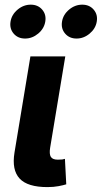

<svg xmlns="http://www.w3.org/2000/svg" viewBox="-20 -783 428 807"><path d="M179.3 3.4Q95.7 3.4 62.4 -32.6Q29 -68.6 40.9 -141.7L107.8 -545.9H254.4L190.7 -161.8Q186.5 -135.8 193.6 -123.8Q200.8 -111.9 223 -111.9Q234.8 -111.9 241.5 -112.7Q248.1 -113.6 252.9 -115.3L258.5 -8.3Q247 -4.6 226.2 -0.6Q205.5 3.4 179.3 3.4ZM301.8 -621Q271.6 -621 253.7 -641.9Q235.8 -662.8 240.7 -692.3Q245.5 -721.8 270.4 -742.6Q295.3 -763.4 325.6 -763.4Q355.8 -763.4 373.7 -742.6Q391.6 -721.8 386.7 -692.3Q381.9 -662.8 356.9 -641.9Q332 -621 301.8 -621ZM85.4 -621Q55.2 -621 37.3 -641.9Q19.5 -662.8 24.3 -692.3Q29.1 -721.8 54 -742.6Q78.9 -763.4 109.2 -763.4Q139.4 -763.4 157.3 -742.6Q175.2 -721.8 170.3 -692.3Q165.5 -662.8 140.6 -641.9Q115.6 -621 85.4 -621Z"/></svg>

Font: Inter
Style: Italic
Weight: 400
Italic angle: -9.3988°
Designer: Rasmus Andersson
Foundry: rsms
Version: Version 4.001;git-66647c0bb